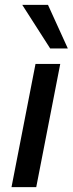

<svg xmlns="http://www.w3.org/2000/svg" viewBox="-20 -764 297 784"><path d="M27 0 125 -503H226L128 0ZM185 -566 71 -744H176L257 -566Z"/></svg>

Font: REM
Style: Italic
Weight: 400
Italic angle: -11°
Designer: Octavio Pardo
Foundry: Ashler Design
Version: Version 1.005;gftools[0.9.28]